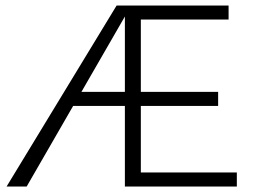

<svg xmlns="http://www.w3.org/2000/svg" viewBox="-20 -678 928 698"><path d="M492 -51H841V0H434V-293H246L77 0H4L404 -658H811V-607H492V-344H773V-293H492ZM276 -344H434V-618Z"/></svg>

Font: EauTestSC Semilight
Style: Regular
Weight: 300
Designer: Christian Thalmann (Catharsis Fonts)
Version: Version 0.001;PS 000.001;hotconv 1.0.88;makeotf.lib2.5.64775